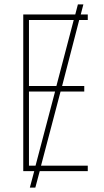

<svg xmlns="http://www.w3.org/2000/svg" viewBox="-20 -780 472 875"><path d="M380 0V-25H167L256 -363H364V-388H263L341 -689H380V-714H348L360 -760H335L323 -714H86V0H136L116 75H141L161 0ZM112 -388V-689H316L237 -388ZM112 -25V-363H231L142 -25Z"/></svg>

Font: Noto Sans Condensed Thin
Style: Regular
Weight: 100
Width: 3
Designer: Monotype Design Team
Foundry: Monotype Imaging Inc.
Version: Version 2.013